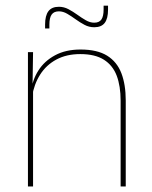

<svg xmlns="http://www.w3.org/2000/svg" viewBox="-20 -674 548 694"><path d="M434.5 0H416V-310Q416 -363 401.8 -400.5Q387.5 -438 355.5 -458.2Q323.5 -478.5 270 -478.5Q220.5 -478.5 183.8 -458.8Q147 -439 125 -404.2Q103 -369.5 96 -325L87 -344H92.5Q97 -385 118.8 -419.2Q140.5 -453.5 179 -474.2Q217.5 -495 271 -495Q331.5 -495 367.2 -472.8Q403 -450.5 418.8 -409.2Q434.5 -368 434.5 -311ZM99.5 0H81V-485.5H99.5L97.5 -358.5H99.5ZM320.5 -575.5Q302 -575.5 285.5 -584.2Q269 -593 253.5 -604.2Q238 -615.5 223 -624.2Q208 -633 193 -633Q175 -633 166.8 -621.5Q158.5 -610 158.5 -585V-571H143V-585.5Q143 -617.5 155 -633.5Q167 -649.5 193 -649.5Q211 -649.5 227.5 -640.8Q244 -632 259.5 -620.8Q275 -609.5 290.2 -600.8Q305.5 -592 320.5 -592Q338.5 -592 346.5 -603.5Q354.5 -615 354.5 -640V-653.5H370.5V-639Q370.5 -607 358.5 -591.2Q346.5 -575.5 320.5 -575.5Z"/></svg>

Font: Anek Devanagari Thin
Style: Regular
Weight: 250
Designer: Kailash Malviya (Devanagari) & Yesha Goshar (Latin)
Foundry: Ek Type
Version: Version 1.003